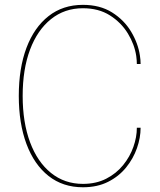

<svg xmlns="http://www.w3.org/2000/svg" viewBox="-20 -764 658 792"><path d="M560 -237Q560 -196 545 -153Q530 -110 500.2 -73.2Q470.5 -36.5 426 -14Q381.5 8.5 322 8.5Q239.5 8.5 180.2 -38.2Q121 -85 89.2 -170Q57.5 -255 57.5 -368.5Q57.5 -482.5 89.2 -566.8Q121 -651 180.2 -697.5Q239.5 -744 322 -744Q392.5 -744 442.2 -712.8Q492 -681.5 520.8 -633.5Q549.5 -585.5 557 -535.5Q560 -517.5 560 -500H544.5Q544.5 -514 542 -533Q535 -580.5 507.5 -625.8Q480 -671 433.5 -700.5Q387 -730 322 -730Q246.5 -730 190.5 -685.2Q134.5 -640.5 104 -559.5Q73.5 -478.5 73.5 -368.5Q73.5 -259 104 -177.2Q134.5 -95.5 190.5 -50.5Q246.5 -5.5 322 -5.5Q376.5 -5.5 418 -26.8Q459.5 -48 487.8 -82.8Q516 -117.5 530.2 -158Q544.5 -198.5 544.5 -237Z"/></svg>

Font: Epilogue Thin
Style: Regular
Weight: 250
Designer: Tyler Finck
Foundry: Etcetera Type Co
Version: Version 2.111